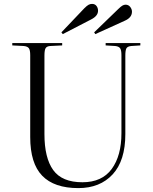

<svg xmlns="http://www.w3.org/2000/svg" viewBox="-20 -951 786 985"><path d="M382 14Q258 14 196.5 -49.5Q135 -113 135 -248V-668Q135 -693 128.5 -703Q122 -713 102 -715L43 -718V-730H299V-718L238 -715Q221 -714 214.5 -704.5Q208 -695 208 -666V-263Q208 -141 253 -78.5Q298 -16 403 -16Q503 -16 553 -84Q603 -152 603 -268V-668Q603 -693 596.5 -703Q590 -713 571 -715L522 -718V-730H700V-718L653 -715Q634 -713 628.5 -703Q623 -693 623 -666V-263Q623 -127 558 -56.5Q493 14 382 14ZM302 -776 295 -785 413 -909Q426 -922 434.5 -926.5Q443 -931 452 -931Q467 -931 475 -920.5Q483 -910 483 -896Q483 -869 447 -851ZM469 -776 463 -785 586 -904Q599 -917 607.5 -922Q616 -927 624 -927Q639 -927 648 -915.5Q657 -904 657 -891Q657 -861 621 -845Z"/></svg>

Font: Literata 72pt Light
Style: Regular
Weight: 300
Designer: Latin by Veronika Burian and Jose Scaglione. Greek by Irene Vlachou. Cyrillic by Vera Evstafieva.
Foundry: TypeTogether
Version: Version 3.002